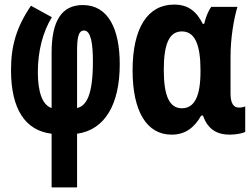

<svg xmlns="http://www.w3.org/2000/svg" viewBox="-20 -577 1100 837"><path d="M205 6V240H316V6C438 -11 502 -123 502 -297C502 -449 453 -555 341 -555C249 -555 205 -486 205 -348V-106C163 -120 145 -179 145 -263C145 -355 167 -438 206 -502L115 -552C51 -458 28 -376 28 -272C28 -101 90 -8 205 6ZM316 -106V-354C316 -410 321 -444 346 -444C377 -444 385 -385 385 -309C385 -165 358 -116 316 -106Z M728 10C787 10 827 -20 857 -73H865C885 -15 924 10 982 10C1012 10 1041 3 1049 -2V-113C1042 -110 1031 -108 1022 -108C999 -108 985 -125 985 -169V-331C985 -410 999 -494 1015 -547H901C888 -530 877 -502 870 -473H864C836 -529 799 -557 739 -557C625 -557 558 -457 558 -270C558 -91 620 10 728 10ZM773 -105C720 -105 694 -156 694 -272C694 -384 717 -440 773 -440C829 -440 854 -383 854 -272V-265C854 -158 828 -105 773 -105Z"/></svg>

Font: Noto Sans Mono Condensed ExtraBold
Style: Regular
Weight: 800
Width: 3
Designer: Monotype Design Team
Foundry: Monotype Imaging Inc.
Version: Version 2.014